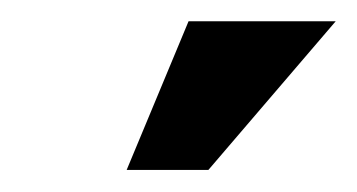

<svg xmlns="http://www.w3.org/2000/svg" viewBox="-20 -760 333 179"><path d="M155.8 -740.2H293L174.3 -601.6H98.1Z"/></svg>

Font: Limelight
Style: Regular
Weight: 400
Designer: Nicole Fally with help from Eben Sorkin
Foundry: Nicole Fally with help from Eben Sorkin
Version: Version 1.002